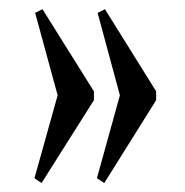

<svg xmlns="http://www.w3.org/2000/svg" viewBox="-20 -451 402 418"><path d="M207 -52.5 191 -63 241 -243.5 192.5 -423 208.5 -431 320 -252V-233ZM70.5 -52.5 55 -63 105.5 -243.5 56.5 -423 72.5 -431 184.5 -252V-233Z"/></svg>

Font: Libre Caslon Condensed Medium
Style: Regular
Weight: 500
Designer: Pablo Impallari, Rodrigo Fuenzalida, Katja Schimmel, Ertekin Erdin
Foundry: Pablo Impallari, Rodrigo Fuenzalida
Version: Version 2.000; ttfautohint (v1.8.4.7-5d5b);gftools[0.9.33]